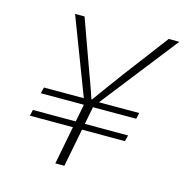

<svg xmlns="http://www.w3.org/2000/svg" viewBox="-97 -731 794 822"><g transform="rotate(15 300.0 -320.0)"><path d="M220 0 274 -279 136 -640H178L249 -443Q261 -410 273.5 -376Q286 -342 298 -305H301Q326 -340 351.5 -374.5Q377 -409 402 -443L551 -640H598L314 -277L260 0ZM62 -169 68 -196H490L483 -169ZM82 -274 89 -301H511L505 -274Z"/></g></svg>

Font: Source Code Pro ExtraLight Light
Style: Italic
Weight: 300
Italic angle: -11°
Monospace: yes
Version: Version 1.016;hotconv 1.0.116;makeotfexe 2.5.65601